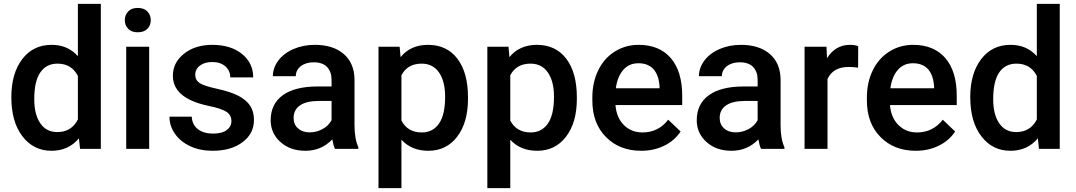

<svg xmlns="http://www.w3.org/2000/svg" viewBox="-20 -770 5564 993"><path d="M38.6 -268.1C38.6 -182.6 57.6 -114.7 96.2 -64.9C134.3 -15.1 184.1 9.8 246.1 9.8C305.2 9.8 352.5 -11.7 388.2 -54.7L394 0H501.5V-750H382.8V-479.5C348.1 -518.6 303.2 -538.1 247.1 -538.1C183.6 -538.1 132.8 -513.7 95.2 -464.4C57.6 -415 38.6 -349.6 38.6 -268.1ZM157.2 -257.8C157.2 -318.8 167.5 -364.7 188.5 -395.5C209.5 -425.8 238.8 -440.9 277.3 -440.9C325.7 -440.9 360.8 -419.9 382.8 -377.4V-151.9C360.4 -108.4 324.7 -86.9 276.4 -86.9C238.3 -86.9 209 -102.1 188.5 -132.3C167.5 -162.1 157.2 -204.1 157.2 -257.8Z M751.5 0V-528.3H632.8V0ZM625.5 -665.5C625.5 -647.5 631.3 -632.8 643.1 -621.1C654.3 -608.9 670.9 -603 692.4 -603C713.9 -603 730.5 -608.9 742.2 -621.1C753.9 -632.8 759.8 -647.5 759.8 -665.5C759.8 -683.6 753.9 -698.7 742.2 -710.9C730.5 -723.1 713.9 -729 692.4 -729C670.9 -729 654.3 -723.1 643.1 -710.9C631.3 -698.7 625.5 -683.6 625.5 -665.5Z M1176.8 -143.6C1176.8 -124.5 1168.5 -108.9 1152.3 -97.2C1136.2 -85 1112.3 -79.1 1081.1 -79.1C1048.8 -79.1 1022.9 -86.9 1003.4 -102.1C983.9 -117.2 973.1 -138.7 971.7 -166.5H856.4C856.4 -134.8 865.7 -105.5 884.8 -78.1C903.8 -50.8 930.2 -29.3 963.9 -13.7C997.6 2 1036.1 9.8 1079.6 9.8C1143.6 9.8 1194.8 -4.9 1234.4 -34.7C1273.9 -64 1293.5 -102.5 1293.5 -149.9C1293.5 -178.2 1287.1 -202.1 1274.4 -222.2C1261.2 -242.2 1241.7 -259.3 1215.3 -273.4C1188.5 -287.6 1151.9 -299.8 1105.5 -310.1C1059.1 -320.3 1027.8 -330.1 1012.7 -340.3C997.6 -350.6 989.7 -364.7 989.7 -382.8C989.7 -402.8 998 -418.9 1014.6 -431.2C1030.8 -443.4 1052.2 -449.2 1078.1 -449.2C1106 -449.2 1128.4 -441.9 1145.5 -426.8C1162.6 -411.6 1170.9 -392.6 1170.9 -369.6H1289.6C1289.6 -419.4 1270 -460 1231.4 -491.2C1192.4 -522.5 1141.1 -538.1 1078.1 -538.1C1019 -538.1 970.2 -522.9 931.6 -492.2C893.1 -461.4 874 -423.3 874 -377.9C874 -323.7 903.8 -282.2 962.9 -253.4C989.7 -240.2 1023.4 -229.5 1064 -221.2C1104.5 -212.9 1133.3 -203.1 1150.9 -191.9C1168 -180.7 1176.8 -164.6 1176.8 -143.6Z M1712.4 0H1833.5V-8.3C1820.3 -36.6 1813.5 -74.7 1813.5 -122.1V-360.4C1812.5 -416.5 1793.5 -460.4 1756.8 -491.7C1720.2 -522.5 1670.9 -538.1 1608.9 -538.1C1568.4 -538.1 1531.2 -530.8 1498.5 -516.6C1465.3 -502.4 1439 -482.4 1419.9 -457.5C1400.9 -432.1 1391.1 -404.8 1391.1 -376H1509.8C1509.8 -397 1518.6 -414.1 1535.6 -427.7C1552.7 -440.9 1575.2 -447.8 1602.1 -447.8C1633.3 -447.8 1656.7 -439.5 1671.9 -423.3C1687 -406.7 1694.8 -384.8 1694.8 -357.4V-322.8H1622.1C1544.4 -322.8 1484.4 -307.6 1442.9 -277.8C1400.9 -247.6 1379.9 -204.1 1379.9 -147.9C1379.9 -103.5 1396.5 -65.9 1430.2 -35.6C1463.9 -5.4 1506.8 9.8 1560.1 9.8C1614.7 9.8 1661.1 -9.8 1698.7 -49.3C1702.6 -26.4 1707 -10.3 1712.4 0ZM1582 -85.4C1556.6 -85.4 1536.6 -92.3 1521.5 -106C1506.3 -119.1 1498.5 -137.2 1498.5 -160.2C1498.5 -188 1509.8 -210 1531.7 -225.1C1553.7 -240.2 1586.9 -248 1630.9 -248H1694.8V-148.4C1684.6 -129.4 1668.9 -113.8 1648.4 -102.5C1627.4 -91.3 1605.5 -85.4 1582 -85.4Z M2400.4 -258.8V-266.1C2400.4 -351.6 2382.3 -418 2345.7 -466.3C2309.1 -514.2 2258.3 -538.1 2193.8 -538.1C2133.8 -538.1 2086.4 -517.1 2051.8 -474.6L2046.9 -528.3H1937.5V203.1H2056.2V-47.4C2090.8 -9.3 2137.2 9.8 2195.3 9.8C2257.8 9.8 2307.6 -14.6 2344.7 -63.5C2381.8 -111.8 2400.4 -177.2 2400.4 -258.8ZM2282.2 -269C2282.2 -207 2271.5 -161.1 2250.5 -130.9C2229 -100.1 2199.2 -85 2161.6 -85C2112.8 -85 2077.6 -105.5 2056.2 -146.5V-380.9C2077.1 -420.9 2112.3 -440.9 2160.6 -440.9C2199.7 -440.9 2230 -425.3 2251 -394.5C2272 -363.8 2282.2 -321.8 2282.2 -269Z M2963.4 -258.8V-266.1C2963.4 -351.6 2945.3 -418 2908.7 -466.3C2872.1 -514.2 2821.3 -538.1 2756.8 -538.1C2696.8 -538.1 2649.4 -517.1 2614.7 -474.6L2609.9 -528.3H2500.5V203.1H2619.1V-47.4C2653.8 -9.3 2700.2 9.8 2758.3 9.8C2820.8 9.8 2870.6 -14.6 2907.7 -63.5C2944.8 -111.8 2963.4 -177.2 2963.4 -258.8ZM2845.2 -269C2845.2 -207 2834.5 -161.1 2813.5 -130.9C2792 -100.1 2762.2 -85 2724.6 -85C2675.8 -85 2640.6 -105.5 2619.1 -146.5V-380.9C2640.1 -420.9 2675.3 -440.9 2723.6 -440.9C2762.7 -440.9 2793 -425.3 2814 -394.5C2835 -363.8 2845.2 -321.8 2845.2 -269Z M3296.4 9.8C3340.3 9.8 3379.9 1 3415.5 -16.6C3450.7 -33.7 3479 -58.1 3500 -89.8L3436 -150.9C3401.9 -106.9 3357.4 -85 3303.2 -85C3264.6 -85 3232.4 -97.7 3207 -123C3181.2 -148.4 3166.5 -183.1 3163.1 -226.6H3508.3V-274.4C3508.3 -358.4 3488.8 -423.3 3449.7 -469.2C3410.2 -515.1 3354.5 -538.1 3282.7 -538.1C3237.3 -538.1 3196.3 -526.4 3159.7 -503.4C3123 -480.5 3094.2 -448.2 3074.2 -406.7C3053.7 -365.2 3043.5 -317.9 3043.5 -265.1V-250.5C3043.5 -171.9 3066.9 -108.9 3113.8 -61.5C3160.2 -14.2 3221.2 9.8 3296.4 9.8ZM3282.2 -442.9C3314.9 -442.9 3340.8 -432.6 3359.4 -412.6C3377.9 -392.1 3388.7 -361.8 3391.1 -322.3V-313.5H3165C3170.4 -354 3183.6 -385.7 3203.6 -408.7C3223.6 -431.6 3249.5 -442.9 3282.2 -442.9Z M3916 0H4037.1V-8.3C4023.9 -36.6 4017.1 -74.7 4017.1 -122.1V-360.4C4016.1 -416.5 3997.1 -460.4 3960.4 -491.7C3923.8 -522.5 3874.5 -538.1 3812.5 -538.1C3772 -538.1 3734.9 -530.8 3702.1 -516.6C3668.9 -502.4 3642.6 -482.4 3623.5 -457.5C3604.5 -432.1 3594.7 -404.8 3594.7 -376H3713.4C3713.4 -397 3722.2 -414.1 3739.3 -427.7C3756.3 -440.9 3778.8 -447.8 3805.7 -447.8C3836.9 -447.8 3860.4 -439.5 3875.5 -423.3C3890.6 -406.7 3898.4 -384.8 3898.4 -357.4V-322.8H3825.7C3748 -322.8 3688 -307.6 3646.5 -277.8C3604.5 -247.6 3583.5 -204.1 3583.5 -147.9C3583.5 -103.5 3600.1 -65.9 3633.8 -35.6C3667.5 -5.4 3710.4 9.8 3763.7 9.8C3818.4 9.8 3864.7 -9.8 3902.3 -49.3C3906.2 -26.4 3910.6 -10.3 3916 0ZM3785.6 -85.4C3760.3 -85.4 3740.2 -92.3 3725.1 -106C3710 -119.1 3702.1 -137.2 3702.1 -160.2C3702.1 -188 3713.4 -210 3735.4 -225.1C3757.3 -240.2 3790.5 -248 3834.5 -248H3898.4V-148.4C3888.2 -129.4 3872.6 -113.8 3852.1 -102.5C3831.1 -91.3 3809.1 -85.4 3785.6 -85.4Z M4418 -419.9 4418.5 -531.2C4407.2 -535.6 4393.6 -538.1 4376.5 -538.1C4325.7 -538.1 4286.1 -515.1 4257.3 -469.2L4254.4 -528.3H4141.1V0H4259.8V-361.3C4278.8 -402.8 4315.4 -423.8 4369.6 -423.8C4386.2 -423.8 4402.3 -422.4 4418 -419.9Z M4716.3 9.8C4760.3 9.8 4799.8 1 4835.4 -16.6C4870.6 -33.7 4898.9 -58.1 4919.9 -89.8L4856 -150.9C4821.8 -106.9 4777.3 -85 4723.1 -85C4684.6 -85 4652.3 -97.7 4627 -123C4601.1 -148.4 4586.4 -183.1 4583 -226.6H4928.2V-274.4C4928.2 -358.4 4908.7 -423.3 4869.6 -469.2C4830.1 -515.1 4774.4 -538.1 4702.6 -538.1C4657.2 -538.1 4616.2 -526.4 4579.6 -503.4C4543 -480.5 4514.2 -448.2 4494.1 -406.7C4473.6 -365.2 4463.4 -317.9 4463.4 -265.1V-250.5C4463.4 -171.9 4486.8 -108.9 4533.7 -61.5C4580.1 -14.2 4641.1 9.8 4716.3 9.8ZM4702.1 -442.9C4734.9 -442.9 4760.7 -432.6 4779.3 -412.6C4797.9 -392.1 4808.6 -361.8 4811 -322.3V-313.5H4585C4590.3 -354 4603.5 -385.7 4623.5 -408.7C4643.6 -431.6 4669.4 -442.9 4702.1 -442.9Z M4998 -268.1C4998 -182.6 5017.1 -114.7 5055.7 -64.9C5093.8 -15.1 5143.6 9.8 5205.6 9.8C5264.6 9.8 5312 -11.7 5347.7 -54.7L5353.5 0H5460.9V-750H5342.3V-479.5C5307.6 -518.6 5262.7 -538.1 5206.5 -538.1C5143.1 -538.1 5092.3 -513.7 5054.7 -464.4C5017.1 -415 4998 -349.6 4998 -268.1ZM5116.7 -257.8C5116.7 -318.8 5127 -364.7 5147.9 -395.5C5168.9 -425.8 5198.2 -440.9 5236.8 -440.9C5285.2 -440.9 5320.3 -419.9 5342.3 -377.4V-151.9C5319.8 -108.4 5284.2 -86.9 5235.8 -86.9C5197.8 -86.9 5168.5 -102.1 5147.9 -132.3C5127 -162.1 5116.7 -204.1 5116.7 -257.8Z"/></svg>

Font: Shabnam FD Medium
Style: Regular
Weight: 500
Foundry: DejaVu fonts team - Redesigned by Saber Rastikerdar - Based on Vazir font
Version: Version 5.00;October 20, 2019;FontCreator 12.0.0.2547 64-bit